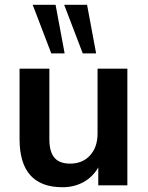

<svg xmlns="http://www.w3.org/2000/svg" viewBox="-20 -777 619 805"><path d="M514 -489V0H392V-75Q369 -35 330 -13.5Q291 8 242 8Q62 8 62 -194V-489H187V-193Q187 -141 208 -116Q229 -91 274 -91Q326 -91 357.5 -125.5Q389 -160 389 -217V-489ZM195 -553 117 -757H213L251 -553ZM327 -553 249 -757H345L383 -553Z"/></svg>

Font: wassup Sans
Style: Bold
Weight: 700
Version: Version 2.001